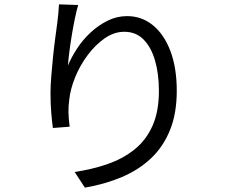

<svg xmlns="http://www.w3.org/2000/svg" viewBox="-20 -812 1040 882"><path d="M339 -789Q331 -761 323.5 -724.5Q316 -688 309.5 -648.5Q303 -609 298.5 -573Q294 -537 292 -511Q308 -549 334 -589Q360 -629 396 -662.5Q432 -696 474.5 -717Q517 -738 564 -738Q631 -738 682.5 -696Q734 -654 763 -577Q792 -500 792 -395Q792 -291 761 -214.5Q730 -138 674 -85Q618 -32 540.5 1Q463 34 370 50L323 -22Q404 -34 474.5 -58.5Q545 -83 598 -125.5Q651 -168 680.5 -234Q710 -300 710 -394Q710 -473 692 -534.5Q674 -596 639 -631Q604 -666 551 -666Q504 -666 461 -636Q418 -606 382.5 -558.5Q347 -511 325 -456.5Q303 -402 298 -353Q294 -324 294.5 -296Q295 -268 300 -230L223 -224Q219 -252 215.5 -293Q212 -334 212 -383Q212 -418 215.5 -461.5Q219 -505 223.5 -549.5Q228 -594 233.5 -635Q239 -676 243 -706Q246 -729 248 -750.5Q250 -772 251 -792Z"/></svg>

Font: Noto Sans JP Thin
Style: Regular
Weight: 400
Version: Version 2.004-H2;hotconv 1.0.118;makeotfexe 2.5.65603